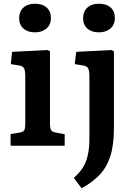

<svg xmlns="http://www.w3.org/2000/svg" viewBox="-20 -784 718 1033"><path d="M168 -610Q129 -610 106 -630.5Q83 -651 83 -687Q83 -722 106 -743Q129 -764 168 -764Q208 -764 231 -743.5Q254 -723 254 -687Q254 -652 230.5 -631Q207 -610 168 -610ZM37 0V-63L87 -71Q106 -74 111 -84Q116 -94 116 -121V-369Q116 -404 109.5 -416.5Q103 -429 81 -432L38 -439L45 -505L235 -515L249 -508V-118Q249 -98 253.5 -86.5Q258 -75 279 -71L328 -62V0ZM512 -610Q473 -610 450 -630.5Q427 -651 427 -687Q427 -722 450 -743Q473 -764 512 -764Q553 -764 575.5 -743.5Q598 -723 598 -687Q598 -652 574.5 -631Q551 -610 512 -610ZM419 229 377 173Q422 135 441.5 86.5Q461 38 461 -36V-370Q461 -405 454 -417Q447 -429 425 -432L382 -439L390 -505L579 -515L593 -508V-95Q593 -4 573.5 56.5Q554 117 515 157.5Q476 198 419 229Z"/></svg>

Font: Literata 12pt SemiBold
Style: Regular
Weight: 600
Designer: Latin by Veronika Burian and Jose Scaglione. Greek by Irene Vlachou. Cyrillic by Vera Evstafieva.
Foundry: TypeTogether
Version: Version 3.002